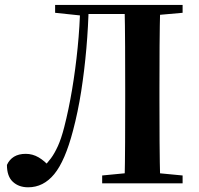

<svg xmlns="http://www.w3.org/2000/svg" viewBox="-20 -761 828 797"><path d="M8.8 -76.4Q18.7 -98.5 38.2 -110.5Q57.7 -122.4 86.8 -122.4Q115.2 -122.4 140.3 -107.8Q165.4 -93.1 188.1 -66.6V-57.2H159.1V-67.6Q176.5 -83.6 191.4 -103.8Q206.3 -123.9 220.3 -154.6Q234.3 -185.2 246.6 -233.3Q265.2 -305.6 279.3 -389.7Q293.4 -473.7 302.3 -563.1Q311.3 -652.4 313.1 -740.5H348.4Q346.5 -650.9 338.5 -559.5Q330.5 -468.1 317 -381.7Q303.4 -295.2 283.1 -218.9Q250.1 -92.7 205.1 -38.1Q160.2 16.5 96.9 16.5Q58.1 16.5 33.5 -6.2Q8.8 -28.9 8.8 -76.4ZM497 0Q499 -85.2 499.3 -171.7Q499.7 -258.2 499.7 -346.1V-393.6Q499.7 -481.3 499.3 -568.1Q499 -654.9 497 -740.5H645.3Q642.9 -655.6 642.4 -568.4Q641.9 -481.3 641.9 -393.6V-346.9Q641.9 -259.9 642.4 -173.3Q642.9 -86.6 645.3 0ZM404.1 0V-32.6L556.1 -47.3H584.3L738 -32.6V0ZM208.8 -707.9V-740.5H331.8V-696.4H317.6ZM571.2 -694.2V-740.5H738V-707.9L584.3 -694.2ZM331.8 -702.9V-740.5H571.2V-702.9Z"/></svg>

Font: Early Summer Mincho VF
Style: Regular
Weight: 250
Designer: GuiWonder
Version: Version 1.002